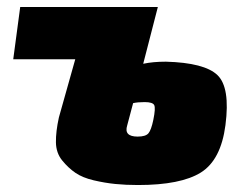

<svg xmlns="http://www.w3.org/2000/svg" viewBox="-20 -520 702 551"><path d="M433 -500 391 -337Q419 -343 456 -343Q567 -340 604 -304.5Q641 -269 627 -161Q614 -61 556.5 -25Q499 11 376 11Q341 11 311 8Q281 5 249 -2.5Q217 -10 196.5 -24Q176 -38 158.5 -59.5Q141 -81 140.5 -111.5Q140 -142 149 -183L196 -350H18L38 -500ZM362 -224 345 -160Q335 -128 375 -128Q398 -128 406 -137.5Q414 -147 420 -176Q427 -210 422.5 -218.5Q418 -227 395 -227Q375 -227 362 -224Z"/></svg>

Font: Exo 2.0 Black
Style: Italic
Weight: 900
Italic angle: -8°
Designer: Natanael Gama
Version: Version 1.001;PS 001.001;hotconv 1.0.70;makeotf.lib2.5.58329